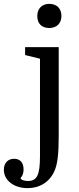

<svg xmlns="http://www.w3.org/2000/svg" viewBox="-103 -784 407 994"><path d="M90 -701C90 -662 113 -639 152 -639C191 -639 215 -664 215 -701C215 -740 191 -764 152 -764C115 -764 90 -740 90 -701ZM27 -540V-499L104 -480V24C104 121 89 153 42 153C21 153 6 147 3 138C14 127 19 112 19 93C19 58 1 38 -30 38C-62 38 -83 60 -83 95C-83 150 -31 190 40 190C103 190 154 158 179 101C195 65 201 14 201 -85V-540Z"/></svg>

Font: Domine
Style: Regular
Weight: 400
Designer: Pablo Impallari, Rodrigo Fuenzalida, Brenda Gallo
Foundry: Pablo Impallari, Rodrigo Fuenzalida, Brenda Gallo
Version: Version 2.000